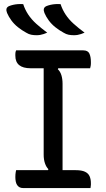

<svg xmlns="http://www.w3.org/2000/svg" viewBox="-20 -956 540 976"><path d="M298 -65H213L226 -96Q215 -107 208.5 -126Q202 -145 202 -170Q202 -226 202 -283.5Q202 -341 202 -399.5Q202 -458 202 -516.5Q202 -575 202 -635H287L274 -604Q286 -593 292 -574Q298 -555 298 -530Q298 -474 298 -416.5Q298 -359 298 -300.5Q298 -242 298 -183Q298 -124 298 -65ZM440 0H98Q87 0 79.5 -4Q72 -8 67 -15.5Q62 -23 60 -33.5Q58 -44 58 -56Q58 -63 58.5 -69.5Q59 -76 60 -81.5Q61 -87 62 -91H365Q395 -91 412 -83Q429 -75 435.5 -60Q442 -45 442 -25Q442 -21 442 -16.5Q442 -12 441 -8Q440 -4 440 0ZM62 -700H403Q427 -700 434.5 -683.5Q442 -667 442 -641Q442 -637 442 -633Q442 -629 441.5 -625Q441 -621 440 -617Q439 -613 438 -609H136Q97 -609 77.5 -625Q58 -641 58 -673Q58 -677 58 -681Q58 -685 58.5 -688.5Q59 -692 60 -695Q61 -698 62 -700ZM98 -935Q107 -907 123.5 -882Q140 -857 164.5 -835Q189 -813 220 -790Q211 -786 202 -783Q193 -780 184.5 -778.5Q176 -777 166 -777Q151 -777 138.5 -779.5Q126 -782 113 -790Q91 -802 71.5 -817.5Q52 -833 38 -852Q24 -871 16 -890Q11 -902 13 -911Q15 -920 26 -925Q36 -929 47 -931.5Q58 -934 70.5 -935Q83 -936 98 -935ZM288 -935Q297 -907 313.5 -882Q330 -857 354.5 -835Q379 -813 410 -790Q401 -786 392 -783Q383 -780 374.5 -778.5Q366 -777 356 -777Q341 -777 328.5 -779.5Q316 -782 303 -790Q281 -802 261.5 -817.5Q242 -833 228 -852Q214 -871 206 -890Q201 -902 203 -911Q205 -920 216 -925Q226 -929 237 -931.5Q248 -934 260.5 -935Q273 -936 288 -935Z"/></svg>

Font: Recursive Casual
Style: Regular
Weight: 400
Version: Version 1.047